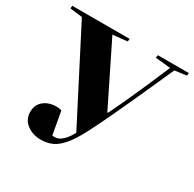

<svg xmlns="http://www.w3.org/2000/svg" viewBox="-162 -901 1100 1090"><g transform="rotate(30 387.5 -356.0)"><path d="M486 -305H490Q537 -401 582 -503Q627 -605 668 -702L569 -712L572 -730H775L773 -712L696 -702Q653 -605 607.5 -504.5Q562 -404 519.5 -313Q477 -222 441 -153Q405 -85 373 -48Q341 -11 308.5 3.5Q276 18 236 18Q181 18 143 -11.5Q105 -41 105 -91Q105 -129 127 -153Q149 -177 183.5 -185.5Q218 -194 254 -185L281 -36Q287 -34 297 -34Q323 -34 348 -57.5Q373 -81 391 -117L90 -702L9 -712L11 -730H387L385 -712L290 -702Z"/></g></svg>

Font: Literata 72pt ExtraBold
Style: Italic
Weight: 800
Italic angle: -2°
Designer: Latin by Veronika Burian and Jose Scaglione. Greek by Irene Vlachou. Cyrillic by Vera Evstafieva
Foundry: TypeTogether
Version: Version 3.002